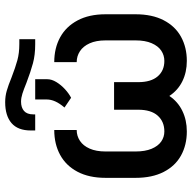

<svg xmlns="http://www.w3.org/2000/svg" viewBox="-20 -738 767 768"><g transform="rotate(-90 364.0 -353.5)"><path d="M691.4 -315.4V-195.3Q691.4 -128.9 667.5 -82.8Q643.6 -36.6 601.3 -13.4Q559.1 9.8 504.9 9.8Q459.5 9.8 423.3 -8.1Q387.2 -25.9 364.7 -60.1Q341.8 -25.9 304.9 -8.1Q268.1 9.8 222.7 9.8Q168.5 9.8 126.5 -13.4Q84.5 -36.6 60.8 -82.8Q37.1 -128.9 37.1 -195.3V-315.4Q37.1 -381.3 61.5 -427.5Q85.9 -473.6 129.2 -497.1Q172.4 -520.5 228.5 -520.5V-430.7Q204.6 -430.7 185.1 -417.7Q165.5 -404.8 154.1 -378.9Q142.6 -353 142.6 -315.4V-195.3Q142.6 -157.2 153.3 -131.3Q164.1 -105.5 182.1 -92.8Q200.2 -80.1 222.7 -80.1Q262.2 -80.1 285.9 -106.7Q309.6 -133.3 309.6 -184.6V-281.2H419.9V-184.6Q419.9 -133.8 442.9 -106.9Q465.8 -80.1 504.9 -80.1Q527.3 -80.1 545.9 -92.5Q564.5 -105 575.7 -130.9Q586.9 -156.7 586.9 -195.3V-315.4Q586.9 -353 575.2 -378.9Q563.5 -404.8 543.7 -417.7Q523.9 -430.7 500 -430.7V-520.5Q555.7 -520.5 598.9 -497.1Q642.1 -473.6 666.7 -427.5Q691.4 -381.3 691.4 -315.4ZM350.6 -550.8V-596.7H431.6V-547.9Q431.6 -530.8 420.2 -512Q408.7 -493.2 391.6 -477.5Q374.5 -461.9 357.4 -453.1L318.4 -479.5Q335 -499 342.8 -516.4Q350.6 -533.7 350.6 -550.8ZM591.8 -660.2V-596.7H571.3Q528.8 -596.7 495.4 -605.7Q461.9 -614.7 417 -631.8Q390.6 -642.6 373.8 -647.9Q356.9 -653.3 341.8 -653.3Q318.4 -653.3 304.7 -641.4Q291 -629.4 291 -604.5V-596.7H226.6V-614.3Q226.6 -666 256.1 -691.4Q285.6 -716.8 339.8 -716.8Q363.8 -716.8 385.7 -710.4Q407.7 -704.1 438.5 -691.4Q479 -675.8 507.6 -668Q536.1 -660.2 572.3 -660.2Z"/></g></svg>

Font: Pretendard Std Medium
Style: Regular
Weight: 500
Designer: Base glyphs from Inter by Rasmus Andersson; Hangeul glyphs from Noto Sans CJK(Source Han Sans) by Jang Soo-young and Kan
Foundry: Kil Hyung-jin
Version: Version 1.309